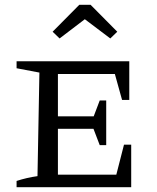

<svg xmlns="http://www.w3.org/2000/svg" viewBox="-20 -779 655 799"><path d="M496 -177H526V0H49V-26Q92 -40 136 -46L144 -477L49 -495V-524H518V-363H488L458 -471H221V-295H370L395 -361H422V-175H395L369 -243H221V-52H464ZM357 -759 468 -647 439 -619 333 -699 228 -619 199 -647 310 -759Z"/></svg>

Font: Piazzolla SC
Style: Regular
Weight: 400
Designer: Juan Pablo del Peral
Foundry: Huerta Tipografica
Version: Version 1.330